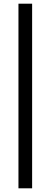

<svg xmlns="http://www.w3.org/2000/svg" viewBox="-20 -810 274 1040"><path d="M154 -790V210H80V-790Z"/></svg>

Font: Georama SemiExpanded
Style: Regular
Weight: 400
Width: 6
Designer: Jean-Baptiste Levee
Foundry: Production Type
Version: Version 1.001